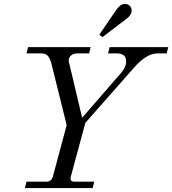

<svg xmlns="http://www.w3.org/2000/svg" viewBox="-20 -950 870 970"><path d="M448.2 0H106L113.8 -32.2H213.9Q239.7 -32.2 247.1 -58.1L316.9 -317.9L237.8 -636.2Q229.5 -661.1 218.8 -670.7Q208 -680.2 188 -680.2H113.8L122.1 -711.9H438L430.2 -680.2H371.1Q351.6 -680.2 339.4 -669.9Q327.1 -659.7 327.1 -645Q327.1 -636.7 329.1 -632.8L395 -355L566.9 -553.2Q568.4 -554.7 579.3 -566.9Q590.3 -579.1 594 -584Q597.7 -588.9 604.7 -599.6Q611.8 -610.4 614.5 -620.4Q617.2 -630.4 617.2 -641.1Q617.2 -680.2 568.8 -680.2H525.9L534.2 -711.9H830.1L821.8 -680.2H774.9Q720.2 -680.2 655.8 -606.9L411.1 -329.1L337.9 -58.1Q335.9 -50.3 335.9 -47.9Q335.9 -32.2 356 -32.2H456.1ZM497.1 -762.2 481.9 -774.9 565.9 -897.9Q587.9 -930.2 609.9 -930.2Q625.5 -930.2 635.3 -920.9Q645 -911.6 645 -897Q645 -874 619.1 -855Z"/></svg>

Font: Flanker Steampunk
Style: Italic
Weight: 400
Italic angle: -12°
Designer: Alexey Kryukov, Leonardo Di Lena
Foundry: Alexey Kryukov, Leonardo Di Lena
Version: 1.210